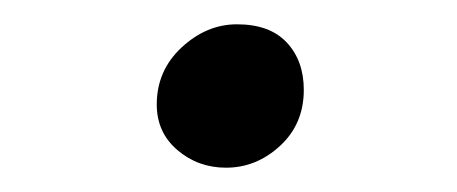

<svg xmlns="http://www.w3.org/2000/svg" viewBox="-20 -493 376 158"><path d="M230 -419Q230 -391 210.5 -373Q191 -355 166 -355Q143 -355 126 -369.5Q109 -384 109 -407Q109 -435 129.5 -454Q150 -473 175 -473Q202 -473 216 -458Q230 -443 230 -419Z"/></svg>

Font: Grenzecho Serif
Style: Serif-Regular
Weight: 400
Designer: Dan Reynolds
Foundry: Dan Reynolds
Version: Version 1.001; ttfautohint (v1.1) -l 5 -r 5 -G 72 -x 0 -D la